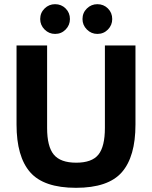

<svg xmlns="http://www.w3.org/2000/svg" viewBox="-20 -885 726 917"><path d="M343 12Q189 12 124 -62.5Q59 -137 59 -290V-668H205V-274Q205 -185 237 -146.5Q269 -108 344 -108Q419 -108 450 -146.5Q481 -185 481 -274V-668H627V-290Q627 -137 562 -62.5Q497 12 343 12ZM445 -723Q416 -723 395 -744Q374 -765 374 -794Q374 -824 395 -844.5Q416 -865 445 -865Q475 -865 495.5 -844.5Q516 -824 516 -794Q516 -765 495.5 -744Q475 -723 445 -723ZM243 -723Q214 -723 193 -744Q172 -765 172 -794Q172 -824 193 -844.5Q214 -865 243 -865Q273 -865 293.5 -844.5Q314 -824 314 -794Q314 -765 293.5 -744Q273 -723 243 -723Z"/></svg>

Font: Atkinson Hyperlegible Next
Style: Bold
Weight: 700
Designer: Elliott Scott, Megan Eiswerth, Linus Boman, Theodore Petrosky, Letters from Sweden
Foundry: Applied Design Works, Letters from Sweden
Version: Version 2.001